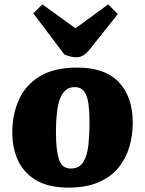

<svg xmlns="http://www.w3.org/2000/svg" viewBox="-20 -839 661 875"><path d="M292 16Q204 16 147.5 -16Q91 -48 63.5 -105Q36 -162 36 -237Q36 -316 65.5 -383Q95 -450 160 -490.5Q225 -531 333 -531Q459 -531 522 -464Q585 -397 585 -280Q585 -223 569.5 -170Q554 -117 520 -75Q486 -33 429.5 -8.5Q373 16 292 16ZM303 -71Q342 -71 360 -101Q378 -131 383 -179Q388 -227 388 -281Q388 -327 383.5 -363.5Q379 -400 364.5 -421Q350 -442 319 -442Q277 -442 256 -395.5Q235 -349 235 -233Q235 -158 248 -114.5Q261 -71 303 -71ZM132 -778 173 -819 324 -710 473 -819 517 -775 389 -614Q361 -578 329 -578Q315 -578 300.5 -581.5Q286 -585 273 -591Z"/></svg>

Font: Literata 12pt ExtraBold
Style: Italic
Weight: 800
Italic angle: -2°
Designer: Latin by Veronika Burian and Jose Scaglione. Greek by Irene Vlachou. Cyrillic by Vera Evstafieva
Foundry: TypeTogether
Version: Version 3.002